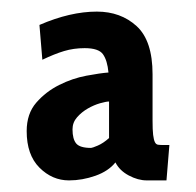

<svg xmlns="http://www.w3.org/2000/svg" viewBox="-20 -745 338 331"><path d="M267 -434 272 -495H261C257.7 -495 254.8 -495.2 252.5 -495.5C250.2 -495.8 248.3 -497.3 247 -500C245.7 -502.7 244.7 -506.8 244 -512.5C243.3 -518.2 243 -526.3 243 -537V-617C243 -655.7 233.8 -683.3 215.5 -700C197.2 -716.7 174.3 -725 147 -725C116.3 -725 83.3 -717.3 48 -702L53 -642C67 -648.7 79.5 -653.7 90.5 -657C101.5 -660.3 113.3 -662 126 -662C142 -662 152.5 -658.5 157.5 -651.5C162.5 -644.5 165.7 -634 167 -620C157.7 -619.3 145 -617.5 129 -614.5C113 -611.5 97.3 -606.2 82 -598.5C66.7 -590.8 53.5 -580.7 42.5 -568C31.5 -555.3 26 -539 26 -519C26 -491.7 33.3 -470.7 48 -456C62.7 -441.3 79.7 -434 99 -434C114.3 -434 129.5 -436.7 144.5 -442C159.5 -447.3 171 -455 179 -465C183.7 -455.7 191.3 -448.2 202 -442.5C212.7 -436.8 223 -434 233 -434ZM168 -570V-507C161.3 -501 154.8 -496.7 148.5 -494C142.2 -491.3 138.3 -490 137 -490C124.3 -490 115.8 -492.5 111.5 -497.5C107.2 -502.5 105 -510.7 105 -522C105 -530 107.7 -537 113 -543C118.3 -549 124.5 -554 131.5 -558C138.5 -562 145.5 -565 152.5 -567C159.5 -569 164.7 -570 168 -570Z"/></svg>

Font: Cabin Condensed
Style: Regular
Weight: 400
Designer: Pablo Impallari
Foundry: Pablo Impallari. www.impallari.com Igino Marini. www.ikern.com
Version: Version 1.006